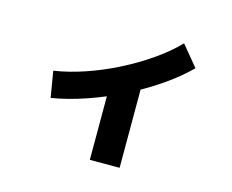

<svg xmlns="http://www.w3.org/2000/svg" viewBox="-99 -779 1198 990"><g transform="rotate(15 500.0 -284.0)"><path d="M153 -326Q232 -338 317.5 -367Q403 -396 486.5 -438.5Q570 -481 642.5 -531.5Q715 -582 768 -637L858 -528Q799 -469 718 -413.5Q637 -358 545 -312Q453 -266 358 -233.5Q263 -201 176 -187ZM454 69V-390H613V69Z"/></g></svg>

Font: M PLUS 2 Thin ExtraBold
Style: Regular
Weight: 800
Version: Version 1.001